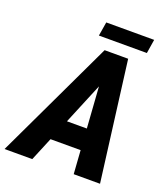

<svg xmlns="http://www.w3.org/2000/svg" viewBox="-199 -967 936 1074"><g transform="rotate(20 269.0 -430.0)"><path d="M354 -565.4 119.6 0H-45.4L291.5 -710.9H396ZM366.2 0 326.2 -579.1 332 -710.9H431.6L522.9 0ZM416.5 -265.1 394 -139.6H87.9L110.4 -265.1ZM532.2 -859.9 519 -776.9H233.4L247.1 -859.9Z"/></g></svg>

Font: Roboto Condensed ExtraBold
Style: Italic
Weight: 800
Italic angle: -12°
Designer: Christian Robertson
Foundry: Google
Version: Version 3.008; 2023